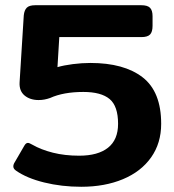

<svg xmlns="http://www.w3.org/2000/svg" viewBox="-20 -700 668 735"><path d="M41 -47Q31 -54 31 -63Q31 -71 37 -80L73 -142Q79 -153 87 -153Q92 -153 104 -146Q137 -127 182.5 -115.5Q228 -104 283 -104Q355 -104 393.5 -134.5Q432 -165 432 -226Q432 -294 399.5 -321Q367 -348 299 -348Q223 -348 172 -325Q150 -317 128 -317Q95 -317 74 -334.5Q53 -352 55 -385L71 -641Q73 -661 82.5 -670.5Q92 -680 115 -680H521Q545 -680 554.5 -670Q564 -660 564 -638V-601Q564 -578 554.5 -568Q545 -558 521 -558H207L200 -443Q224 -450 258.5 -454.5Q293 -459 326 -459Q455 -459 526 -404Q597 -349 597 -226Q597 -152 558.5 -97.5Q520 -43 450.5 -14Q381 15 291 15Q216 15 149 -1.5Q82 -18 41 -47Z"/></svg>

Font: Mitr Medium
Style: Regular
Weight: 500
Designer: Thanarat Vachiruckul
Foundry: Cadson Demak
Version: Version 1.003